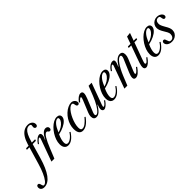

<svg xmlns="http://www.w3.org/2000/svg" viewBox="-94 -2127 3684 3684"><g transform="rotate(-45 1748.5 -284.5)"><path d="M152.5 -201Q87 24 2.8 138.8Q-81.5 253.5 -188 253.5Q-217 253.5 -237.5 243.5Q-258 233.5 -268.5 215.8Q-279 198 -279 175Q-279 153 -268.5 138.8Q-258 124.5 -240 124.5Q-223 124.5 -214.8 134.2Q-206.5 144 -202.2 158Q-198 172 -194.8 186.2Q-191.5 200.5 -185 210.2Q-178.5 220 -165.5 220Q-133 220 -96 173.8Q-59 127.5 -22.2 45.8Q14.5 -36 45.5 -141.5L166.5 -551.5Q193 -640.5 230.8 -700.5Q268.5 -760.5 318 -791Q367.5 -821.5 429 -821.5Q482.5 -821.5 517.5 -792.5Q552.5 -763.5 552.5 -718.5Q552.5 -697 541.8 -683.8Q531 -670.5 512 -670.5Q496.5 -670.5 485 -682.8Q473.5 -695 473.5 -714.5Q473.5 -728.5 476.2 -738.8Q479 -749 479 -760Q479 -775 466.8 -783.2Q454.5 -791.5 431 -791.5Q393 -791.5 361.8 -765.5Q330.5 -739.5 304 -686.5Q277.5 -633.5 254 -551.5ZM336 -524.5 325.5 -492.5H80L90.5 -524.5Z M253.5 0 414 -441.5Q417.5 -452 420.2 -461.5Q423 -471 423 -478Q423 -490 412 -490Q402.5 -490 387.8 -479.2Q373 -468.5 356 -449.8Q339 -431 322.5 -406L307 -421.5Q340 -472 380.8 -503.2Q421.5 -534.5 455.5 -534.5Q473 -534.5 483.5 -521.8Q494 -509 494 -484Q494 -464 487 -441.5Q480 -419 459 -377.5L462.5 -376Q505.5 -460 544.5 -497.2Q583.5 -534.5 624.5 -534.5Q651 -534.5 668.8 -519.5Q686.5 -504.5 686.5 -479Q686.5 -459 677 -446.8Q667.5 -434.5 650 -434.5Q634 -434.5 626 -443.5Q618 -452.5 610.5 -461.2Q603 -470 587.5 -470Q570 -470 550.8 -452.5Q531.5 -435 510 -400.2Q488.5 -365.5 464 -313.2Q439.5 -261 411.5 -191.5L334 0Z M707.5 10.5Q656 10.5 627.8 -24.8Q599.5 -60 599.5 -124Q599.5 -178.5 619.5 -236Q639.5 -293.5 673.5 -346.8Q707.5 -400 750.2 -442.5Q793 -485 839.5 -509.8Q886 -534.5 930 -534.5Q967 -534.5 988.2 -516.5Q1009.5 -498.5 1009.5 -466.5Q1009.5 -425 973.5 -385.5Q937.5 -346 874 -314.8Q810.5 -283.5 727.5 -266Q703.5 -213.5 691.8 -169.2Q680 -125 680 -91Q680 -25 728 -25Q766.5 -25 814.5 -62Q862.5 -99 899 -157L917 -143.5Q815 10.5 707.5 10.5ZM746 -299.5Q797.5 -311.5 842.5 -339.8Q887.5 -368 915.5 -404Q943.5 -440 943.5 -474Q943.5 -504 916.5 -504Q894 -504 867.5 -484.8Q841 -465.5 816 -432.5Q791 -399.5 772 -357Z M1103.5 10.5Q1050.5 10.5 1023.5 -28.5Q996.5 -67.5 996.5 -141.5Q996.5 -196 1013 -250.5Q1029.5 -305 1060.5 -355.2Q1091.5 -405.5 1135 -446Q1179.5 -487.5 1228.8 -511Q1278 -534.5 1319.5 -534.5Q1362.5 -534.5 1391.2 -507.8Q1420 -481 1420 -444Q1420 -426.5 1409.8 -415.8Q1399.5 -405 1383.5 -405Q1351.5 -405 1345 -452Q1341.5 -480 1333.2 -492Q1325 -504 1309.5 -504Q1279.5 -504 1247.2 -477Q1215 -450 1185 -405.2Q1155 -360.5 1131 -306.8Q1107 -253 1092.8 -198.5Q1078.5 -144 1078.5 -98Q1078.5 -61 1089.5 -43Q1100.5 -25 1127.5 -25Q1162 -25 1207.2 -58Q1252.5 -91 1307 -157L1325.5 -144.5Q1271 -68.5 1214.8 -29Q1158.5 10.5 1103.5 10.5Z M1676.5 10.5Q1656.5 10.5 1643 -5.2Q1629.5 -21 1629.5 -47Q1629.5 -65.5 1635.5 -89.8Q1641.5 -114 1655.5 -146L1651 -148.5Q1617 -92 1587.5 -57.2Q1558 -22.5 1530 -6.8Q1502 9 1471.5 9Q1434.5 9 1416 -13.5Q1397.5 -36 1397.5 -78.5Q1397.5 -117.5 1418.5 -168L1515.5 -405Q1524.5 -425.5 1528.2 -440Q1532 -454.5 1532 -463.5Q1532 -476 1522.5 -476Q1515 -476 1503.5 -468.5Q1492 -461 1477.8 -447.2Q1463.5 -433.5 1447.5 -414L1428.5 -429.5Q1466 -480.5 1502.8 -507.5Q1539.5 -534.5 1574.5 -534.5Q1597.5 -534.5 1610.8 -521.5Q1624 -508.5 1624 -483Q1624 -462.5 1616.5 -433.2Q1609 -404 1594.5 -368.5L1486 -102Q1480.5 -88 1477.8 -75Q1475 -62 1475 -52.5Q1475 -39.5 1482.5 -32.2Q1490 -25 1500 -25Q1516 -25 1535.8 -39.8Q1555.5 -54.5 1577.5 -82Q1599.5 -109.5 1622.2 -147.5Q1645 -185.5 1667.5 -232.2Q1690 -279 1711 -332L1786.5 -524.5H1869L1707.5 -83.5Q1698.5 -58 1698.5 -46.5Q1698.5 -35 1710 -35Q1725 -35 1749.2 -58.2Q1773.5 -81.5 1798 -118.5L1815 -103Q1781.5 -52.5 1743.8 -21Q1706 10.5 1676.5 10.5Z M1952 10.5Q1900.5 10.5 1872.2 -24.8Q1844 -60 1844 -124Q1844 -178.5 1864 -236Q1884 -293.5 1918 -346.8Q1952 -400 1994.8 -442.5Q2037.5 -485 2084 -509.8Q2130.5 -534.5 2174.5 -534.5Q2211.5 -534.5 2232.8 -516.5Q2254 -498.5 2254 -466.5Q2254 -425 2218 -385.5Q2182 -346 2118.5 -314.8Q2055 -283.5 1972 -266Q1948 -213.5 1936.2 -169.2Q1924.5 -125 1924.5 -91Q1924.5 -25 1972.5 -25Q2011 -25 2059 -62Q2107 -99 2143.5 -157L2161.5 -143.5Q2059.5 10.5 1952 10.5ZM1990.5 -299.5Q2042 -311.5 2087 -339.8Q2132 -368 2160 -404Q2188 -440 2188 -474Q2188 -504 2161 -504Q2138.5 -504 2112 -484.8Q2085.5 -465.5 2060.5 -432.5Q2035.5 -399.5 2016.5 -357Z M2536 10.5Q2486.5 10.5 2486.5 -42.5Q2486.5 -85 2517 -156L2630 -422.5Q2640.5 -447 2640.5 -470Q2640.5 -500 2614 -500Q2592.5 -500 2565.5 -477Q2538.5 -454 2508.5 -412.2Q2478.5 -370.5 2448.8 -314.2Q2419 -258 2392 -191.5L2314.5 0H2234L2393.5 -441.5Q2398 -454.5 2400.5 -462.2Q2403 -470 2403 -475Q2403 -490 2391 -490Q2381.5 -490 2367.5 -479.5Q2353.5 -469 2337 -450Q2320.5 -431 2303.5 -406L2286.5 -421.5Q2318.5 -473.5 2361.2 -504Q2404 -534.5 2444 -534.5Q2483.5 -534.5 2483.5 -494.5Q2483.5 -474.5 2475 -448.2Q2466.5 -422 2447 -377.5L2450.5 -376Q2504 -460 2547.5 -496.8Q2591 -533.5 2637 -533.5Q2712.5 -533.5 2712.5 -447.5Q2712.5 -404.5 2692.5 -356.5L2594.5 -120Q2587.5 -102 2582.8 -86.2Q2578 -70.5 2578 -62Q2578 -48.5 2588.5 -48.5Q2603 -48.5 2628.2 -71.8Q2653.5 -95 2685.5 -137.5L2703 -122.5Q2659 -57 2616.8 -23.2Q2574.5 10.5 2536 10.5Z M2819.5 10.5Q2768.5 10.5 2768.5 -48Q2768.5 -64.5 2772.2 -85.2Q2776 -106 2788.2 -144.5Q2800.5 -183 2825.5 -252L2912.5 -492.5H2844L2852.5 -524.5H2924L2976 -670L3065.5 -680L3009.5 -524.5H3082L3073 -492.5H2998L2928.5 -301.5Q2901 -227 2885.2 -183.2Q2869.5 -139.5 2862.2 -117.5Q2855 -95.5 2853 -86.5Q2851 -77.5 2851 -72Q2851 -48.5 2869.5 -48.5Q2882.5 -48.5 2902.2 -67.2Q2922 -86 2955.5 -128L2972.5 -115.5Q2932.5 -55.5 2891.5 -22.5Q2850.5 10.5 2819.5 10.5Z M3150.5 10.5Q3099 10.5 3070.8 -24.8Q3042.5 -60 3042.5 -124Q3042.5 -178.5 3062.5 -236Q3082.5 -293.5 3116.5 -346.8Q3150.5 -400 3193.2 -442.5Q3236 -485 3282.5 -509.8Q3329 -534.5 3373 -534.5Q3410 -534.5 3431.2 -516.5Q3452.5 -498.5 3452.5 -466.5Q3452.5 -425 3416.5 -385.5Q3380.5 -346 3317 -314.8Q3253.5 -283.5 3170.5 -266Q3146.5 -213.5 3134.8 -169.2Q3123 -125 3123 -91Q3123 -25 3171 -25Q3209.5 -25 3257.5 -62Q3305.5 -99 3342 -157L3360 -143.5Q3258 10.5 3150.5 10.5ZM3189 -299.5Q3240.5 -311.5 3285.5 -339.8Q3330.5 -368 3358.5 -404Q3386.5 -440 3386.5 -474Q3386.5 -504 3359.5 -504Q3337 -504 3310.5 -484.8Q3284 -465.5 3259 -432.5Q3234 -399.5 3215 -357Z M3519 10.5Q3478.5 10.5 3448.2 -2.8Q3418 -16 3401.2 -38Q3384.5 -60 3384.5 -87Q3384.5 -104.5 3395 -117.2Q3405.5 -130 3422 -130Q3444 -130 3451.5 -115Q3459 -100 3464 -81Q3469.5 -59.5 3480 -40Q3490.5 -20.5 3524 -20.5Q3559 -20.5 3580 -47.2Q3601 -74 3601 -115.5Q3601 -130 3596.5 -145.2Q3592 -160.5 3581.5 -180.8Q3571 -201 3553 -229.5Q3520 -283 3506.2 -318.2Q3492.5 -353.5 3492.5 -386Q3492.5 -427 3513.2 -460.8Q3534 -494.5 3569 -514.5Q3604 -534.5 3646.5 -534.5Q3681.5 -534.5 3710.5 -521.8Q3739.5 -509 3757 -488.2Q3774.5 -467.5 3774.5 -443.5Q3774.5 -425.5 3763.8 -414Q3753 -402.5 3736.5 -402.5Q3705 -402.5 3699.5 -446Q3695.5 -482.5 3686.5 -494Q3677.5 -505.5 3651.5 -505.5Q3615 -505.5 3595.8 -481.5Q3576.5 -457.5 3576.5 -417Q3576.5 -391.5 3587.8 -363.2Q3599 -335 3626.5 -287.5Q3657.5 -236 3669.5 -204Q3681.5 -172 3681.5 -141.5Q3681.5 -97.5 3660 -63.2Q3638.5 -29 3601.8 -9.2Q3565 10.5 3519 10.5Z"/></g></svg>

Font: Libre Caslon Condensed
Style: Italic
Weight: 400
Italic angle: -22.583°
Designer: Pablo Impallari, Rodrigo Fuenzalida, Katja Schimmel, Ertekin Erdin
Foundry: Pablo Impallari, Rodrigo Fuenzalida
Version: Version 2.000;gftools[0.9.33]